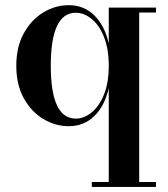

<svg xmlns="http://www.w3.org/2000/svg" viewBox="-20 -490 666 760"><path d="M343.5 250V230.5H410.5V-141Q394.5 -71 353.5 -30.8Q312.5 9.5 252 9.5Q199 9.5 151.5 -19Q104 -47.5 74.2 -101Q44.5 -154.5 44.5 -229.5Q44.5 -304.5 74.2 -358.2Q104 -412 151.5 -440.8Q199 -469.5 252 -469.5Q312.5 -469.5 353.5 -429Q394.5 -388.5 410.5 -318V-460H597.5V-440.5H531V230.5H597.5V250ZM280 -20.5Q312.5 -20.5 342.5 -44.8Q372.5 -69 391.5 -115.5Q410.5 -162 410.5 -229.5Q410.5 -297 391.5 -344Q372.5 -391 342.5 -415.2Q312.5 -439.5 280 -439.5Q181 -439.5 181 -229.5Q181 -20.5 280 -20.5Z"/></svg>

Font: Bodoni Moda SemiBold
Style: Regular
Weight: 600
Designer: Owen Earl
Foundry: indestructible type
Version: Version 2.005; ttfautohint (v1.8.4.7-5d5b)